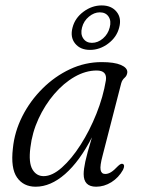

<svg xmlns="http://www.w3.org/2000/svg" viewBox="-20 -680 520 708"><path d="M358.5 -107Q348 -68 351 -53.2Q354 -38.5 368 -38.5Q378.5 -38.5 389.2 -45Q400 -51.5 415.5 -68Q426.5 -78.5 433 -75.5Q442 -71 433.5 -53.5Q417.5 -25 390.8 -8.2Q364 8.5 334.5 8.5Q288.5 8.5 288.5 -38Q288.5 -55.5 294.5 -83.8Q300.5 -112 319 -173.5Q273.5 -85 220 -38.2Q166.5 8.5 111.5 8.5Q66.5 8.5 42.8 -25.5Q19 -59.5 27.5 -133Q33.5 -194 62.2 -251Q91 -308 136.5 -353.2Q182 -398.5 238 -424.8Q294 -451 355 -451Q401.5 -451 425.8 -440.5Q450 -430 449.5 -413.5Q448.5 -401 439.5 -393.2Q430.5 -385.5 427 -373ZM92 -135.5Q85 -80.5 99.5 -55.5Q114 -30.5 141 -30.5Q172.5 -30.5 208.2 -62.2Q244 -94 277.2 -146Q310.5 -198 335.5 -260.5Q360.5 -323 370.5 -384Q375.5 -420 336.5 -420Q296 -420 255.2 -396.8Q214.5 -373.5 180 -333.2Q145.5 -293 122 -242Q98.5 -191 92 -135.5ZM312 -496Q276 -496 257 -519.5Q238 -543 247.5 -578.5Q256.5 -613.5 287.8 -636.8Q319 -660 355 -660Q391 -660 410 -636.5Q429 -613 419.5 -578.5Q410.5 -543 379.2 -519.5Q348 -496 312 -496ZM348 -634.5Q327 -634.5 307.8 -618.5Q288.5 -602.5 282.5 -578.5Q276 -554.5 287 -538.2Q298 -522 319 -522Q341 -522 359.8 -538.2Q378.5 -554.5 384.5 -578.5Q391 -602.5 380.5 -618.5Q370 -634.5 348 -634.5Z"/></svg>

Font: Fraunces 72pt Soft Light
Style: Italic
Weight: 300
Italic angle: -16°
Version: Version 1.000;[b76b70a41]